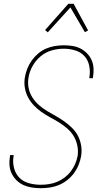

<svg xmlns="http://www.w3.org/2000/svg" viewBox="-20 -981 540 1009"><path d="M194 8Q171 8 148 4.5Q125 1 104.5 -8Q84 -17 68 -32.5Q52 -48 42 -68Q32 -88 30 -111Q28 -134 32 -158L33 -166H52L51 -159Q46 -127 54 -97Q62 -67 82.5 -46.5Q103 -26 133 -18Q163 -10 194 -10Q216 -10 238 -13.5Q260 -17 280.5 -25.5Q301 -34 319.5 -48Q338 -62 352 -80.5Q366 -99 375 -119.5Q384 -140 388 -162Q392 -190 386 -217.5Q380 -245 366.5 -267Q353 -289 332.5 -306.5Q312 -324 289.5 -338Q267 -352 243.5 -364.5Q220 -377 198 -392.5Q176 -408 158 -427Q140 -446 127.5 -469.5Q115 -493 110.5 -520.5Q106 -548 111 -576Q115 -599 124 -621.5Q133 -644 147.5 -664Q162 -684 181 -700Q200 -716 222 -725.5Q244 -735 268 -739Q292 -743 315 -743Q338 -743 360.5 -739.5Q383 -736 402 -726.5Q421 -717 436.5 -701.5Q452 -686 461 -666Q470 -646 471.5 -623.5Q473 -601 469 -577L468 -570H449L450 -577Q455 -607 448.5 -637Q442 -667 422.5 -687.5Q403 -708 374 -716.5Q345 -725 315 -725Q283 -725 251.5 -716Q220 -707 194 -685.5Q168 -664 151.5 -634.5Q135 -605 130 -574Q125 -545 130.5 -518Q136 -491 150.5 -468.5Q165 -446 185 -428.5Q205 -411 227.5 -397.5Q250 -384 273.5 -371Q297 -358 318.5 -342.5Q340 -327 359 -308.5Q378 -290 390 -266.5Q402 -243 406.5 -215.5Q411 -188 406 -159Q402 -136 392.5 -113Q383 -90 368 -70Q353 -50 332.5 -34Q312 -18 289 -8.5Q266 1 242 4.5Q218 8 194 8ZM231 -811 217 -823 339 -961H367L443 -821L426 -812L350 -942Z"/></svg>

Font: Iosevka Curly Thin
Style: Italic
Weight: 100
Italic angle: -9°
Monospace: yes
Designer: Belleve Invis
Foundry: Belleve Invis
Version: Version 22.1.2; ttfautohint (v1.8.4)